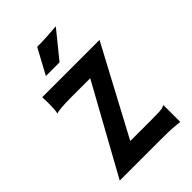

<svg xmlns="http://www.w3.org/2000/svg" viewBox="-258 -985 1096 1096"><g transform="rotate(-45 290.5 -436.5)"><path d="M69.8 -605.5Q69.8 -621.6 68.4 -649.4H531.2L247.1 -117.2H424.3Q493.7 -117.2 506.1 -121.3Q518.6 -125.5 525.9 -128.9V7.3Q504.9 5.4 491.2 3.9Q477.5 2.4 462.4 1.5Q439.5 0 373.5 0H44.9L338.9 -532.2H185.1Q89.8 -532.2 64 -522Q69.8 -546.4 69.8 -590.8ZM251.5 -873Q324.7 -873 407.7 -881.3L407.2 -877.9L279.3 -720.2H168.9Z"/></g></svg>

Font: HammersmithOne
Style: Regular
Weight: 400
Designer: Nicole Fally
Foundry: Nicole Fally
Version: Version 1.003